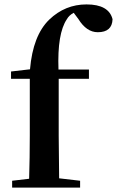

<svg xmlns="http://www.w3.org/2000/svg" viewBox="-20 -850 530 870"><path d="M116 -536Q129 -689 203 -761Q275 -830 372 -830Q473 -830 490 -763Q488 -704 423 -704Q372 -704 335 -764L314 -792Q293 -781 283 -763Q239 -698 245 -535H383V-493H246V-235Q246 -170 248 -42L343 -31V0H35V-31L112 -40Q115 -136 115 -235V-493H30V-526Z"/></svg>

Font: Source Han Serif JP
Style: Bold
Weight: 700
Designer: Ryoko NISHIZUKA  (kana & ideographs); Frank Grießhammer (Latin, Greek & Cyrillic); Wenlong ZHANG  (bopomofo); Sandoll Co
Foundry: Adobe Systems Incorporated
Version: Version 1.000;PS 1;hotconv 16.6.53;makeotf.lib2.5.65590